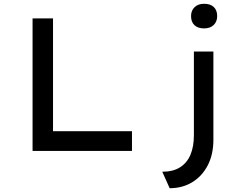

<svg xmlns="http://www.w3.org/2000/svg" viewBox="-20 -797 1309 1014"><path d="M152 0V-700H260V-104H677V0ZM876 197 837 110Q894 110 931 86.5Q968 63 986 20Q1004 -23 1004 -84V-525H1107V-59Q1107 19 1077 76.5Q1047 134 995 165.5Q943 197 876 197ZM1058 -647Q1025 -647 1007 -664Q989 -681 989 -712Q989 -741 1007.5 -759Q1026 -777 1058 -777Q1091 -777 1109 -760Q1127 -743 1127 -712Q1127 -683 1108.5 -665Q1090 -647 1058 -647Z"/></svg>

Font: Lexend Mega
Style: Regular
Weight: 400
Designer: Bonnie Shaver-Troup, Thomas Jockin
Foundry: Lexend
Version: Version 1.007